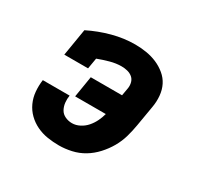

<svg xmlns="http://www.w3.org/2000/svg" viewBox="-121 -669 842 819"><g transform="rotate(30 300.0 -260.0)"><path d="M258 8Q229 8 201 3.5Q173 -1 148 -13Q123 -25 103.5 -44Q84 -63 72.5 -88Q61 -113 58.5 -141.5Q56 -170 60 -199H192Q189 -181 191 -163.5Q193 -146 201 -131.5Q209 -117 225 -109.5Q241 -102 259 -102Q278 -102 296.5 -111.5Q315 -121 328.5 -136.5Q342 -152 351 -170.5Q360 -189 365 -208H214L231 -312H385L392 -352Q394 -367 390 -380.5Q386 -394 375.5 -402.5Q365 -411 351 -414.5Q337 -418 322 -418Q295 -418 266 -410Q237 -402 211 -392L202 -339H85L107 -472Q159 -498 215 -513Q271 -528 326 -528Q354 -528 381.5 -523.5Q409 -519 433.5 -508.5Q458 -498 478.5 -481Q499 -464 510.5 -441Q522 -418 524.5 -390Q527 -362 522 -334L505 -234Q500 -204 491.5 -174Q483 -144 467 -116Q451 -88 428.5 -63.5Q406 -39 378.5 -22.5Q351 -6 319.5 1Q288 8 258 8Z"/></g></svg>

Font: Iosevka Etoile Extrabold
Style: Italic
Weight: 800
Italic angle: -9°
Designer: Belleve Invis
Foundry: Belleve Invis
Version: Version 22.1.2; ttfautohint (v1.8.4)